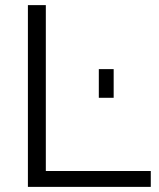

<svg xmlns="http://www.w3.org/2000/svg" viewBox="-20 -730 623 750"><path d="M89 0H569V-62H159V-710H89ZM366 -348H424V-460H366Z"/></svg>

Font: FIGSv2-sans-serif
Style: Regular
Weight: 400
Designer: Matt McInerney, Pablo Impallari, Rodrigo Fuenzalida,Mirko Velimirovic
Foundry: Matt McInerney, Pablo Impallari, Rodrigo Fuenzalida
Version: Version 4.021;hotconv 1.0.109;makeotfexe 2.5.65596